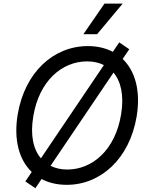

<svg xmlns="http://www.w3.org/2000/svg" viewBox="-20 -984 803 1034"><path d="M170.5 29.8 203.8 -19.9C242.5 0.7 288.4 11.4 339.5 11.4C522.7 11.4 677.6 -129.3 715.9 -356.5C738.6 -494.3 708.1 -601.6 640.6 -666.5L676.1 -718.8L622.2 -755.7L587.7 -704.9C549.4 -725.1 503.9 -735.8 453.1 -735.8C268.5 -735.8 113.6 -595.2 75.3 -367.9C52.6 -230.1 83.1 -122.9 150.9 -57.9L116.5 -7.1ZM159.1 -356.5C190.3 -548.3 313.9 -653.4 448.9 -653.4C482.6 -653.4 513.1 -646.7 539.4 -633.5L200.3 -131.4C159.8 -179 142 -255 159.1 -356.5ZM252.1 -90.9 591.3 -593C631.4 -545.1 649.1 -469.5 632.1 -367.9C600.9 -176.1 477.3 -71 342.3 -71C308.9 -71 278.4 -77.8 252.1 -90.9ZM429 -799.7H502.8L640.6 -964.5H542.6Z"/></svg>

Font: Magic Ui Pro
Style: Italic
Weight: 400
Italic angle: -9.39999°
Designer: Stefan Endress, Andreas Faust
Version: Version 1.000;FEAKit 1.0